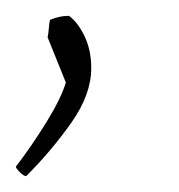

<svg xmlns="http://www.w3.org/2000/svg" viewBox="-30 -103 225 242"><path d="M3 119Q0 119 -5 114Q-10 109 -10 107Q10 81 28.5 51Q47 21 53 1L30 -56Q31 -60 31.5 -67Q32 -74 33 -78Q38 -80 44 -81.5Q50 -83 57 -83Q68 -75 76.5 -57.5Q85 -40 85 -17Q85 16 60 51.5Q35 87 3 119Z"/></svg>

Font: Labrada ExtraLight
Style: Italic
Weight: 200
Italic angle: -7°
Designer: Mercedes Jáuregui
Foundry: Omnibus-Type Team
Version: Version 1.000; ttfautohint (v1.8.4.7-5d5b)